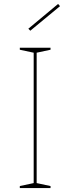

<svg xmlns="http://www.w3.org/2000/svg" viewBox="-20 -949 355 969"><path d="M235 -708V-698L165 -683V-25L235 -10V0H80V-10L150 -25V-683L80 -698V-708ZM133 -794 123 -804 273 -929 283 -918Z"/></svg>

Font: Kalnia Thin
Style: Regular
Weight: 100
Version: Version 1.105